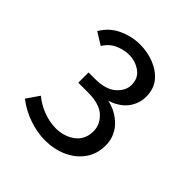

<svg xmlns="http://www.w3.org/2000/svg" viewBox="-140 -881 689 689"><g transform="rotate(45 205.0 -536.5)"><path d="M187 -294Q149 -294 107.5 -308Q66 -322 31 -349L64 -397Q91 -375 122.5 -363.5Q154 -352 184 -352Q227 -352 257.5 -375Q288 -398 288 -441Q288 -474 261 -499.5Q234 -525 175 -525H126V-577H157Q213 -577 240 -601Q267 -625 267 -655Q267 -689 241.5 -707Q216 -725 184 -725Q158 -725 131.5 -713Q105 -701 90 -675L43 -704Q66 -743 105.5 -761Q145 -779 186 -779Q224 -779 258 -765.5Q292 -752 313 -726.5Q334 -701 334 -661Q334 -632 318.5 -606.5Q303 -581 272 -565Q241 -549 192 -549V-561Q248 -561 283.5 -543Q319 -525 337 -497Q355 -469 355 -436Q355 -391 331.5 -359Q308 -327 270 -310.5Q232 -294 187 -294Z"/></g></svg>

Font: Yaldevi ExtraLight
Style: Regular
Weight: 400
Version: Version 1.100